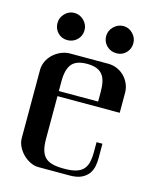

<svg xmlns="http://www.w3.org/2000/svg" viewBox="-109 -799 719 876"><g transform="rotate(15 250.0 -361.0)"><path d="M249.5 -512.7Q198.7 -512.7 177.7 -487.1Q156.7 -461.4 156.7 -405.8V-359.4H342.3V-405.8Q342.3 -433.6 337.4 -453.9Q332.5 -474.1 321.5 -487.1Q310.5 -500 293 -506.3Q275.4 -512.7 249.5 -512.7ZM156.7 -335.4V-132.3Q156.7 -102.1 162.6 -81.1Q168.5 -60.1 181.4 -47.4Q194.3 -34.7 215.6 -29.1Q236.8 -23.4 267.6 -23.4H272.9Q303.7 -23.4 324.7 -29.1Q345.7 -34.7 358.9 -47.4Q372.1 -60.1 377.7 -81.1Q383.3 -102.1 383.3 -132.3V-178.7H411.1V-108.4Q411.1 -92.3 407.7 -73.2Q404.3 -54.2 393.1 -37.8Q381.8 -21.5 360.4 -10.7Q338.9 0 302.7 0H156.7Q137.2 0 117.9 -9.3Q98.6 -18.6 83.3 -33.9Q67.9 -49.3 58.3 -68.6Q48.8 -87.9 48.8 -108.4V-429.7Q48.8 -451.2 57.6 -470.2Q66.4 -489.3 81.5 -503.9Q96.7 -518.6 116 -527.6Q135.3 -536.6 156.7 -538.1H342.3Q364.7 -538.1 384.5 -529.5Q404.3 -521 418.9 -506.1Q433.6 -491.2 442.1 -471.4Q450.7 -451.7 450.7 -429.7V-335.4ZM365.7 -722.2Q391.1 -722.2 409.9 -702.9Q428.7 -683.6 428.7 -657.7Q428.7 -630.9 410.6 -612.3Q392.6 -593.8 365.7 -593.8Q337.9 -593.8 319.1 -612.3Q300.3 -630.9 300.3 -657.7Q300.3 -683.6 319.8 -702.9Q339.4 -722.2 365.7 -722.2ZM133.3 -722.2Q159.7 -722.2 179 -702.9Q198.2 -683.6 198.2 -657.7Q198.2 -630.9 179.4 -612.3Q160.6 -593.8 133.3 -593.8Q106.4 -593.8 88.4 -612.3Q70.3 -630.9 70.3 -657.7Q70.3 -683.6 89.1 -702.9Q107.9 -722.2 133.3 -722.2Z"/></g></svg>

Font: Unique
Style: Regular
Weight: 400
Designer: Anna Pocius (aka Artmaker)
Foundry: Anna Pocius
Version: Version 1.000 2013 initial release